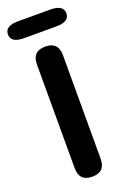

<svg xmlns="http://www.w3.org/2000/svg" viewBox="-173 -973 678 1028"><g transform="rotate(-20 166.5 -459.0)"><path d="M165 0Q91 0 91 -75V-666Q91 -741 165 -741Q239 -741 239 -666V-75Q239 0 165 0ZM75 -822Q0 -822 0 -870Q0 -918 75 -918H258Q333 -918 333 -870Q333 -822 258 -822Z"/></g></svg>

Font: Resource Han Rounded KR
Style: Bold
Weight: 700
Designer: Cyano Hao (round all glyphs); Ryoko NISHIZUKA 西塚涼子 (kana, bopomofo & ideographs); Paul D. Hunt (Latin, Greek & Cyrillic)
Foundry: Cyano Hao
Version: 0.990